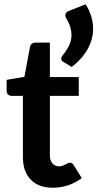

<svg xmlns="http://www.w3.org/2000/svg" viewBox="-20 -869 455 897"><path d="M227 8Q160 8 123.5 -30Q87 -68 87 -135V-421H35Q25 -421 18 -427Q11 -433 11 -446V-496L94 -510L120 -649Q124 -670 148 -670H213V-509H348V-421H213V-143Q213 -119 225 -105.5Q237 -92 257 -92Q268 -92 277 -96.5Q286 -101 294 -105Q302 -109 308 -109Q317 -109 324 -98L362 -37Q335 -16 300 -4Q265 8 227 8ZM304 -819 380 -849Q398 -820 406.5 -791.5Q415 -763 415 -735Q415 -686 389.5 -640Q364 -594 315 -556L276 -580Q266 -585 266 -595Q266 -600 268.5 -604Q271 -608 273 -611Q287 -627 300.5 -652Q314 -677 314 -706Q314 -723 308.5 -742Q303 -761 290 -783Q288 -786 286.5 -789.5Q285 -793 285 -796Q285 -813 304 -819Z"/></svg>

Font: Aleo
Style: Bold
Weight: 700
Designer: Alessio Laiso
Foundry: Alessio Laiso
Version: Version 2.001;gftools[0.9.29]